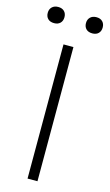

<svg xmlns="http://www.w3.org/2000/svg" viewBox="-138 -961 577 1009"><g transform="rotate(15 151.0 -456.5)"><path d="M124 -730H178V0H124ZM1 -869Q1 -889 13.5 -901Q26 -913 47 -913Q68 -913 80 -901Q92 -889 92 -869Q92 -849 80 -837Q68 -825 47 -825Q25 -825 13 -837Q1 -849 1 -869ZM209 -869Q209 -889 221.5 -901Q234 -913 255 -913Q276 -913 288 -901Q300 -889 300 -869Q300 -849 288 -837Q276 -825 255 -825Q233 -825 221 -837Q209 -849 209 -869Z"/></g></svg>

Font: Sora-SIA ExtraLight
Style: Regular
Weight: 200
Designer: Jonathan Barnbrook, Julián Moncada
Foundry: Barnbrook Fonts
Version: Version 2.000